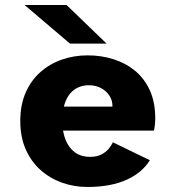

<svg xmlns="http://www.w3.org/2000/svg" viewBox="-20 -732 690 763"><path d="M326.8 11Q274.6 11 226.6 -6Q178.6 -23.1 141.3 -56.2Q104 -89.4 82.3 -138.3Q60.6 -187.2 60.6 -251Q60.6 -314.8 81.8 -363.5Q102.9 -412.2 140.3 -445.3Q177.6 -478.4 225.9 -495.2Q274.1 -512 328.4 -512Q382.7 -512 431.2 -496.6Q479.7 -481.3 517 -450.5Q554.3 -419.6 575.6 -372.7Q596.9 -325.7 596.9 -262.5Q596.9 -250.4 595.5 -236.8Q594.2 -223.2 591.9 -212.9H193.6V-308.3H426.8Q426.8 -309.4 426.8 -310Q426.8 -310.7 426.8 -311.8Q426.8 -332.8 415.1 -351.4Q403.4 -370 382.1 -381.6Q360.9 -393.3 332.1 -393.3Q310.8 -393.3 291.8 -385.1Q272.7 -376.9 258.4 -359.9Q244.1 -343 236 -316.2Q227.8 -289.4 227.8 -252.3Q227.8 -206.9 241.2 -174.8Q254.7 -142.7 279.1 -125.6Q303.6 -108.6 337.1 -108.6Q365.1 -108.6 383.7 -118.5Q402.3 -128.4 413.1 -142Q423.9 -155.6 428.4 -166.6L575.6 -95.3Q560.4 -70.9 537.5 -51.4Q514.6 -32 483.8 -17.9Q453 -3.9 413.8 3.6Q374.6 11 326.8 11ZM258.1 -558.7 77.8 -712H244.6L403.6 -558.7Z"/></svg>

Font: Trispace Thin
Style: Regular
Weight: 100
Designer: Tyler Finck
Foundry: Etcetera Type Company
Version: Version 1.210